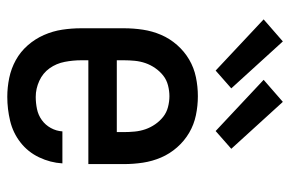

<svg xmlns="http://www.w3.org/2000/svg" viewBox="-158 -650 815 540"><g transform="rotate(90 250.0 -379.5)"><path d="M252 8Q225 8 198.5 2.5Q172 -3 148.5 -16Q125 -29 107 -49.5Q89 -70 78 -95Q67 -120 63 -146.5Q59 -173 59 -200V-320Q59 -347 63 -373.5Q67 -400 77.5 -424.5Q88 -449 106 -469.5Q124 -490 147 -503.5Q170 -517 196.5 -522.5Q223 -528 250 -528Q277 -528 303.5 -522.5Q330 -517 353 -503.5Q376 -490 394 -469.5Q412 -449 422.5 -424.5Q433 -400 437 -373.5Q441 -347 441 -320V-220H149V-200Q149 -177 153.5 -153.5Q158 -130 171.5 -111Q185 -92 207 -82Q229 -72 252 -72Q269 -72 286 -75.5Q303 -79 317 -89Q331 -99 339.5 -114.5Q348 -130 349 -147H439Q437 -113 422 -81.5Q407 -50 380 -29Q353 -8 319.5 0Q286 8 252 8ZM149 -300H351V-320Q351 -335 349.5 -350.5Q348 -366 343 -380.5Q338 -395 329 -408Q320 -421 308 -430.5Q296 -440 280.5 -444Q265 -448 250 -448Q235 -448 219.5 -444Q204 -440 192 -430.5Q180 -421 171 -408Q162 -395 157 -380.5Q152 -366 150.5 -350.5Q149 -335 149 -320ZM348 -578 204 -713 266 -767 398 -622ZM178 -578 34 -713 96 -767 228 -622Z"/></g></svg>

Font: Iosevka Curly Slab Medium
Style: Regular
Weight: 500
Monospace: yes
Designer: Belleve Invis
Foundry: Belleve Invis
Version: Version 22.1.2; ttfautohint (v1.8.4)